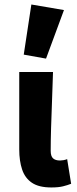

<svg xmlns="http://www.w3.org/2000/svg" viewBox="-20 -813 341 845"><path d="M206 12Q151.1 12 120.6 -8.6Q90 -29.2 77.4 -66.9Q64.7 -104.7 64.7 -155.2V-496.1H213.3Q211.7 -438.1 209.1 -373.4Q206.6 -308.7 204.8 -249.7Q203.1 -190.7 203.1 -149.2Q203.1 -125.5 213.6 -116Q224 -106.6 244.3 -106.6Q250.5 -106.6 259.3 -108.1Q268.2 -109.6 275.6 -112.6L293.1 -4.2Q277.1 2.1 257.3 7Q237.6 12 206 12ZM182.6 -555.1 84.5 -572.6 118 -793.2 261.5 -768.7Z"/></svg>

Font: Source Sans Variable
Style: Regular
Weight: 200
Designer: Paul D. Hunt
Foundry: Adobe Systems Incorporated
Version: Version 3.006;hotconv 1.0.111;makeotfexe 2.5.65597